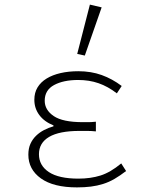

<svg xmlns="http://www.w3.org/2000/svg" viewBox="-20 -801 640 833"><path d="M314 12Q212 12 157.5 -27Q103 -66 103 -130Q103 -157 112 -177Q121 -197 136.5 -212Q152 -227 171.5 -237Q191 -247 212 -253V-257Q172 -273 150.5 -302Q129 -331 129 -368Q129 -399 143 -422Q157 -445 182.5 -460.5Q208 -476 243 -484Q278 -492 320 -492Q375 -492 421 -475.5Q467 -459 508 -428L487 -396Q448 -426 407.5 -440Q367 -454 319 -454Q255 -454 214.5 -432Q174 -410 174 -364Q174 -324 213 -297.5Q252 -271 339 -271Q353 -271 365 -271Q377 -271 396 -273V-231Q375 -233 358.5 -233Q342 -233 325 -233Q237 -233 193 -207Q149 -181 149 -132Q149 -83 192 -54.5Q235 -26 320 -26Q373 -26 416 -39.5Q459 -53 506 -92L527 -59Q501 -39 477 -25Q453 -11 427.5 -3Q402 5 374.5 8.5Q347 12 314 12ZM348 -560 315 -567 370 -781 421 -769Z"/></svg>

Font: Source Code Pro Light
Style: Regular
Weight: 300
Monospace: yes
Designer: Paul D. Hunt, Teo Tuominen
Foundry: Adobe Systems Incorporated
Version: Version 2.030;PS 1.000;hotconv 16.6.51;makeotf.lib2.5.65220